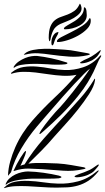

<svg xmlns="http://www.w3.org/2000/svg" viewBox="-39 -986 552 1009"><path d="M486 -692Q491 -697 492.5 -694.5Q494 -692 490 -686Q480 -671 472 -651.5Q464 -632 452 -607.5Q440 -583 421 -551.5Q402 -520 370 -480Q329 -429 282.5 -383Q236 -337 188 -295Q185 -293 178 -286.5Q171 -280 169 -282Q167 -284 171.5 -292Q176 -300 178 -303Q186 -315 198.5 -331.5Q211 -348 225 -365Q239 -382 252.5 -397Q266 -412 277 -423Q283 -429 301.5 -451Q320 -473 343.5 -502.5Q367 -532 391.5 -565Q416 -598 434 -625Q424 -619 402 -597Q380 -575 351.5 -544.5Q323 -514 292 -479Q261 -444 233.5 -412Q206 -380 184.5 -355.5Q163 -331 155 -321Q110 -268 73 -206Q36 -144 19 -81L3 -62Q4 -99 14.5 -137Q25 -175 41.5 -212.5Q58 -250 80.5 -285Q103 -320 130 -351Q186 -415 249.5 -474.5Q313 -534 363 -593Q344 -589 326 -588Q308 -587 289 -588Q253 -590 217.5 -595.5Q182 -601 148 -605Q114 -609 82.5 -608.5Q51 -608 23 -599Q19 -597 19 -600Q19 -604 23 -606Q52 -629 85.5 -634Q119 -639 155 -636Q191 -633 228 -626Q265 -619 301 -618Q348 -616 398 -632.5Q448 -649 486 -692ZM247 -269Q215 -231 178 -193.5Q141 -156 110 -126Q130 -129 152 -129.5Q174 -130 195 -129.5Q216 -129 234 -128Q252 -127 264 -127Q299 -125 336 -118.5Q373 -112 401 -107Q411 -105 410 -101Q409 -99 406 -98.5Q403 -98 400 -97Q346 -85 292 -89Q238 -93 182 -97Q148 -99 112 -100Q76 -101 36 -88Q32 -86 32 -88Q39 -104 49 -123Q59 -142 69 -158Q79 -174 86.5 -184Q94 -194 97 -192Q98 -191 97 -185.5Q96 -180 93.5 -172.5Q91 -165 88 -158.5Q85 -152 84 -149Q80 -141 76.5 -132Q73 -123 68 -115Q73 -117 78 -118.5Q83 -120 90 -122Q134 -193 190 -256.5Q246 -320 307 -385Q345 -427 383.5 -470Q422 -513 455 -567Q457 -572 457.5 -572.5Q458 -573 459 -572Q462 -569 460 -563Q456 -533 429.5 -492Q403 -451 369.5 -409Q336 -367 301.5 -329.5Q267 -292 247 -269ZM473 -88Q477 -91 479 -90Q481 -89 477 -84Q452 -53 425.5 -36Q399 -19 371 -11Q343 -3 314.5 -1.5Q286 0 258 0Q219 0 180 -3Q141 -6 106 -7.5Q71 -9 41 -7.5Q11 -6 -11 1Q-13 2 -17 2.5Q-21 3 -16 -1Q6 -24 38.5 -30.5Q71 -37 109.5 -35.5Q148 -34 188.5 -28Q229 -22 267 -21Q318 -19 371.5 -33Q425 -47 473 -88ZM300 -725Q332 -723 364.5 -716.5Q397 -710 423 -706Q433 -704 433 -701Q433 -699 429.5 -698Q426 -697 423 -696Q374 -685 325 -688.5Q276 -692 226 -699Q194 -704 161 -706Q128 -708 93 -699Q84 -697 87 -700Q90 -703 92 -705Q107 -718 135 -723.5Q163 -729 193.5 -729.5Q224 -730 253 -728Q282 -726 300 -725ZM108 -85Q147 -84 190 -78Q233 -72 271 -63Q273 -62 278.5 -60Q284 -58 284 -55Q284 -53 278 -51Q272 -49 270 -49Q261 -48 245.5 -47.5Q230 -47 213 -47Q196 -47 180.5 -47Q165 -47 156 -47Q133 -48 108 -46Q83 -44 60.5 -40.5Q38 -37 20.5 -31Q3 -25 -4 -18Q-8 -14 -9 -16Q-10 -17 -9 -19.5Q-8 -22 -7 -24Q-1 -38 12 -49.5Q25 -61 41.5 -69Q58 -77 76 -81Q94 -85 108 -85ZM156 -692Q192 -688 231.5 -679.5Q271 -671 304 -660Q306 -659 311 -658Q316 -657 315 -653Q315 -651 310 -649.5Q305 -648 303 -648Q295 -647 283.5 -646.5Q272 -646 259.5 -646Q247 -646 235.5 -646.5Q224 -647 215 -648Q198 -649 172.5 -650Q147 -651 121 -650Q95 -649 72.5 -645Q50 -641 38 -632Q36 -630 35 -630H33Q32 -632 33 -634.5Q34 -637 35 -638Q45 -653 60.5 -663.5Q76 -674 93 -681Q110 -688 126.5 -690.5Q143 -693 156 -692ZM423 -89Q436 -94 447 -101.5Q458 -109 471 -118Q473 -120 476 -121Q479 -122 480 -121Q481 -119 478 -114Q476 -112 475 -110Q464 -96 454.5 -86.5Q445 -77 425 -68Q417 -64 404.5 -60.5Q392 -57 380.5 -55.5Q369 -54 361 -54.5Q353 -55 353 -59Q353 -62 365 -66.5Q377 -71 381 -73Q392 -77 402.5 -80.5Q413 -84 423 -89ZM443 -690Q455 -697 465 -704.5Q475 -712 486 -721Q487 -722 488.5 -723Q490 -724 490 -722Q490 -718 488 -714L487 -712Q479 -698 471 -689Q463 -680 445 -669Q437 -665 426.5 -661Q416 -657 406 -655Q396 -653 389 -653Q382 -653 382 -656Q382 -659 391.5 -664Q401 -669 404 -671Q424 -679 443 -690ZM263 -817Q269 -819 268 -815Q267 -811 265 -806Q260 -797 257 -791.5Q254 -786 252 -781.5Q250 -777 248 -771.5Q246 -766 243 -756Q241 -751 239.5 -750Q238 -749 237 -748Q234 -746 232.5 -751Q231 -756 231 -764Q231 -770 232.5 -778Q234 -786 238 -794Q242 -802 248 -808.5Q254 -815 263 -817ZM226 -778Q223 -769 222 -769Q220 -769 218.5 -775Q217 -781 217 -786Q217 -824 225.5 -845.5Q234 -867 248.5 -879Q263 -891 281 -897Q299 -903 317 -910Q335 -917 351.5 -928.5Q368 -940 379 -964Q381 -969 384 -963Q387 -957 389 -948Q392 -930 379.5 -916Q367 -902 349 -891.5Q331 -881 311 -873.5Q291 -866 278 -860Q251 -847 240.5 -825.5Q230 -804 226 -778ZM260 -769Q260 -779 283 -791Q306 -803 335.5 -817.5Q365 -832 393 -850Q421 -868 431 -890H433Q437 -890 437.5 -884Q438 -878 438 -876Q438 -854 418.5 -834Q399 -814 371 -798.5Q343 -783 313.5 -774Q284 -765 264 -765Q260 -765 260 -769ZM297 -837Q299 -844 315.5 -853Q332 -862 351.5 -874Q371 -886 386.5 -903.5Q402 -921 402 -945Q402 -948 402.5 -948Q403 -948 408 -946Q414 -941 415.5 -927.5Q417 -914 417 -906Q417 -888 406 -874Q395 -860 378 -851Q361 -842 341 -837Q321 -832 304 -832Q302 -832 299 -832.5Q296 -833 297 -837Z"/></svg>

Font: mr_AkronimG
Style: Regular
Weight: 400
Version: Version 1.002 April 14, 2020